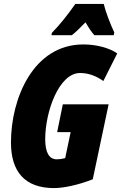

<svg xmlns="http://www.w3.org/2000/svg" viewBox="-20 -951 619 981"><path d="M245 -783 243 -771H347C365 -785 388 -807 417 -837C433 -809 448 -787 462 -771H561L564 -785C544 -827 519 -892 510 -931H365C327 -877 288 -827 245 -783ZM256 10C303 10 378 -5 454 -35L535 -418H301L272 -276H341L313 -143C298 -139 283 -137 270 -137C231 -137 211 -172 211 -240C211 -380 281 -578 389 -578C431 -578 472 -563 508 -537L579 -678C541 -705 475 -724 406 -724C150 -724 36 -448 36 -223C36 -76 105 10 256 10Z"/></svg>

Font: Noto Sans ExtraCondensed Black
Style: Italic
Weight: 900
Width: 2
Italic angle: -12°
Designer: Monotype Design Team
Foundry: Monotype Imaging Inc.
Version: Version 2.013